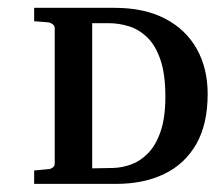

<svg xmlns="http://www.w3.org/2000/svg" viewBox="-20 -465 542 483"><path d="M502.4 -228.5Q502.4 -152.8 473.9 -102.8Q445.3 -52.7 393.6 -27.6Q341.8 -2.4 272 -2.4H65.9V-36.1L102.5 -39.6Q107.9 -40 112.8 -43.7Q117.7 -47.4 117.7 -54.2V-393.6Q117.7 -399.9 112.8 -403.8Q107.9 -407.7 102.5 -408.7L65.9 -411.6V-445.3H268.1Q343.3 -445.3 395.5 -418Q447.8 -390.6 475.1 -341.8Q502.4 -293 502.4 -228.5ZM396 -221.7Q396 -278.8 383.5 -314.9Q371.1 -351.1 350.3 -371.1Q329.6 -391.1 304.2 -398.9Q278.8 -406.7 253.4 -406.7H211.9V-41.5L266.6 -42.5Q288.1 -43.5 310.5 -51.5Q333 -59.6 352.5 -79.6Q372.1 -99.6 384 -134.3Q396 -168.9 396 -221.7Z"/></svg>

Font: MANDARAM
Style: Book
Weight: 400
Designer: CLT@C-DIT
Version: Version 1.28